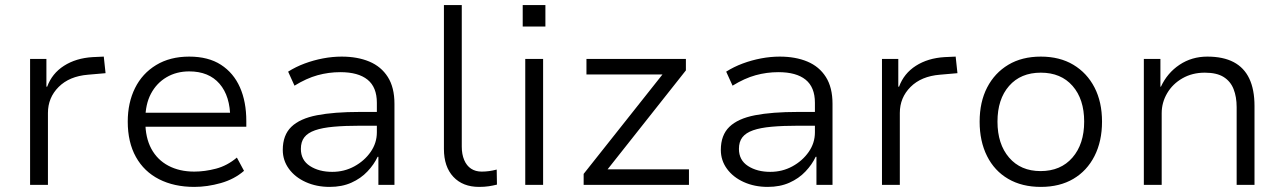

<svg xmlns="http://www.w3.org/2000/svg" viewBox="-20 -725 5036 753"><path d="M98 0V-494H162V-385H165Q184 -437 231 -467Q278 -497 343 -501L387 -503L394 -438L325 -432Q252 -426 210 -384Q168 -342 168 -282V0Z M742 8Q663 8 604 -22Q545 -52 513 -109.5Q481 -167 481 -248Q481 -322 509.5 -379.5Q538 -437 592.5 -470Q647 -503 722 -503Q797 -503 846.5 -471Q896 -439 921 -382.5Q946 -326 946 -250V-228H530V-283H905L883 -261Q883 -348 841 -396.5Q799 -445 722 -445Q672 -445 633 -422Q594 -399 572 -357.5Q550 -316 550 -257V-248Q550 -185 573.5 -141.5Q597 -98 640.5 -75Q684 -52 742 -52Q783 -52 827 -63.5Q871 -75 909 -107L937 -55Q899 -22 846 -7Q793 8 742 8Z M1273 8Q1221 8 1179 -11Q1137 -30 1113 -63Q1089 -96 1089 -137Q1089 -195 1122.5 -227.5Q1156 -260 1223 -273Q1290 -286 1391 -286H1471V-232H1395Q1333 -232 1288.5 -228Q1244 -224 1215.5 -214Q1187 -204 1173.5 -186.5Q1160 -169 1160 -141Q1160 -97 1195.5 -74Q1231 -51 1283 -51Q1330 -51 1369.5 -72.5Q1409 -94 1433.5 -129Q1458 -164 1458 -206V-322Q1458 -383 1421.5 -412.5Q1385 -442 1315 -442Q1269 -442 1225.5 -430Q1182 -418 1135 -389L1110 -444Q1140 -463 1175 -476Q1210 -489 1247 -496Q1284 -503 1320 -503Q1382 -503 1428.5 -483.5Q1475 -464 1501 -423Q1527 -382 1527 -318V0H1464V-110H1461Q1447 -80 1421 -52.5Q1395 -25 1358 -8.5Q1321 8 1273 8Z M1859 8Q1795 8 1758 -31.5Q1721 -71 1721 -141V-705H1791V-150Q1791 -120 1800.5 -97.5Q1810 -75 1827.5 -63.5Q1845 -52 1869 -52Q1884 -52 1898.5 -54Q1913 -56 1928 -60L1929 -1Q1913 3 1896.5 5.5Q1880 8 1859 8Z M2030 -621V-705H2119V-621ZM2040 0V-494H2110V0Z M2269 0V-43L2598 -458L2605 -433H2280V-494H2670V-449L2340 -32L2333 -61H2682V0Z M2991 8Q2939 8 2897 -11Q2855 -30 2831 -63Q2807 -96 2807 -137Q2807 -195 2840.5 -227.5Q2874 -260 2941 -273Q3008 -286 3109 -286H3189V-232H3113Q3051 -232 3006.5 -228Q2962 -224 2933.5 -214Q2905 -204 2891.5 -186.5Q2878 -169 2878 -141Q2878 -97 2913.5 -74Q2949 -51 3001 -51Q3048 -51 3087.5 -72.5Q3127 -94 3151.5 -129Q3176 -164 3176 -206V-322Q3176 -383 3139.5 -412.5Q3103 -442 3033 -442Q2987 -442 2943.5 -430Q2900 -418 2853 -389L2828 -444Q2858 -463 2893 -476Q2928 -489 2965 -496Q3002 -503 3038 -503Q3100 -503 3146.5 -483.5Q3193 -464 3219 -423Q3245 -382 3245 -318V0H3182V-110H3179Q3165 -80 3139 -52.5Q3113 -25 3076 -8.5Q3039 8 2991 8Z M3439 0V-494H3503V-385H3506Q3525 -437 3572 -467Q3619 -497 3684 -501L3728 -503L3735 -438L3666 -432Q3593 -426 3551 -384Q3509 -342 3509 -282V0Z M4062 8Q3988 8 3934 -23.5Q3880 -55 3851 -113Q3822 -171 3822 -248Q3822 -325 3851.5 -382Q3881 -439 3934.5 -471Q3988 -503 4062 -503Q4136 -503 4189.5 -471Q4243 -439 4272.5 -382Q4302 -325 4302 -248Q4302 -171 4272.5 -113Q4243 -55 4189.5 -23.5Q4136 8 4062 8ZM4061 -54Q4140 -54 4186 -107Q4232 -160 4232 -248Q4232 -336 4186.5 -388Q4141 -440 4062 -440Q3983 -440 3937.5 -388Q3892 -336 3892 -248Q3892 -160 3937.5 -107Q3983 -54 4061 -54Z M4466 0V-494H4531V-385H4533Q4558 -439 4606 -471Q4654 -503 4715 -503Q4777 -503 4818 -481.5Q4859 -460 4879.5 -417Q4900 -374 4900 -309V0H4830V-305Q4830 -345 4818 -375.5Q4806 -406 4779 -423Q4752 -440 4705 -440Q4656 -440 4617.5 -418Q4579 -396 4557.5 -359.5Q4536 -323 4536 -281V0Z"/></svg>

Font: Nunito Sans 7pt Light
Style: Regular
Weight: 300
Designer: Vernon Adams
Foundry: Vernon Adams
Version: Version 3.101;gftools[0.9.27]